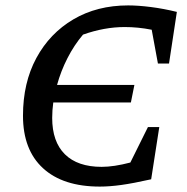

<svg xmlns="http://www.w3.org/2000/svg" viewBox="-20 -681 693 710"><path d="M349 9Q213 9 139 -59Q65 -127 65 -253Q65 -375 114.5 -466.5Q164 -558 251.5 -609.5Q339 -661 454 -661Q491 -661 538 -655Q585 -649 634 -637L605 -446H564L541 -571Q491 -581 441 -581Q366 -581 287 -553Q254 -514 229.5 -466Q205 -418 191 -367H477L464 -302H177Q173 -273 173 -245Q173 -157 220 -110.5Q267 -64 356 -64Q401 -64 462 -80L527 -211H569L539 -18Q472 -3 428.5 3Q385 9 349 9Z"/></svg>

Font: Piazzolla Medium
Style: Italic
Weight: 500
Italic angle: -11.3°
Designer: Juan Pablo del Peral
Foundry: Huerta Tipografica
Version: Version 1.330